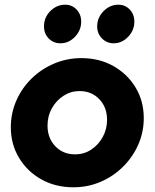

<svg xmlns="http://www.w3.org/2000/svg" viewBox="-20 -786 657 816"><path d="M292 10Q216 10 156 -23.5Q96 -57 61 -115Q26 -173 26 -245Q26 -305 49.5 -358.5Q73 -412 114.5 -452.5Q156 -493 210.5 -516Q265 -539 326 -539Q402 -539 461.5 -505.5Q521 -472 556 -414.5Q591 -357 591 -284Q591 -224 567.5 -171Q544 -118 502.5 -77Q461 -36 407 -13Q353 10 292 10ZM299 -130Q337 -130 367.5 -150Q398 -170 416.5 -203.5Q435 -237 435 -277Q435 -330 402 -364.5Q369 -399 318 -399Q281 -399 250 -379Q219 -359 200.5 -326Q182 -293 182 -252Q182 -199 215 -164.5Q248 -130 299 -130ZM237 -602Q207 -602 187 -622.5Q167 -643 167 -674Q167 -712 194 -739Q221 -766 257 -766Q286 -766 305.5 -745.5Q325 -725 325 -694Q325 -657 298.5 -629.5Q272 -602 237 -602ZM463 -602Q434 -602 413.5 -622.5Q393 -643 393 -674Q393 -711 420 -738.5Q447 -766 483 -766Q512 -766 531.5 -745.5Q551 -725 551 -694Q551 -657 524.5 -629.5Q498 -602 463 -602Z"/></svg>

Font: Red Hat Display Black
Style: Italic
Weight: 900
Italic angle: -12°
Designer: Pentagram, MCKL
Foundry: Pentagram, MCKL
Version: Version 1.023; ttfautohint (v1.8.3)